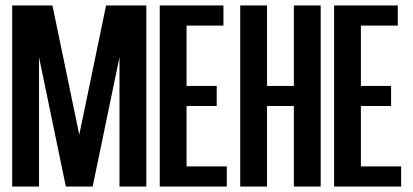

<svg xmlns="http://www.w3.org/2000/svg" viewBox="-20 -679 1505 699"><path d="M512.7 -659.2V0H415V-470.7L317.4 0H219.7L122.1 -470.7V0H24.4V-659.2H170.9L268.6 -188.5L366.2 -659.2Z M659.2 -73.2H805.7V0H561.5V-659.2H793.5V-585.9H659.2V-366.2H769V-293H659.2Z M952.1 -293V0H854.5V-659.2H952.1V-366.2H1049.8V-659.2H1147.5V0H1049.8V-293Z M1293.9 -73.2H1440.4V0H1196.3V-659.2H1428.2V-585.9H1293.9V-366.2H1403.8V-293H1293.9Z"/></svg>

Font: Alegre Sans
Style: Regular
Weight: 400
Width: 3
Designer: GrandChaos9000
Version: Version 1.2.6 - August 1, 2014